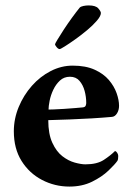

<svg xmlns="http://www.w3.org/2000/svg" viewBox="-20 -679 489 708"><path d="M307 -659Q333 -659 342.5 -648Q352 -637 352 -631Q352 -620 337.5 -603Q323 -586 301.5 -568Q280 -550 257.5 -534Q235 -518 219 -508Q203 -498 200 -498Q195 -498 189 -505Q183 -512 183 -516Q183 -518 192 -533Q201 -548 215 -569.5Q229 -591 245 -613Q261 -635 274 -651Q278 -655 287.5 -657Q297 -659 307 -659ZM158 -236Q158 -185 173 -152.5Q188 -120 210 -103Q232 -86 255.5 -79.5Q279 -73 295 -73Q338 -73 363 -89.5Q388 -106 404 -122Q409 -121 412.5 -115Q416 -109 416 -104Q416 -91 413 -86Q404 -73 380 -50Q356 -27 319.5 -9Q283 9 236 9Q182 9 135 -15.5Q88 -40 59.5 -85.5Q31 -131 31 -195Q31 -241 49 -284.5Q67 -328 97.5 -362.5Q128 -397 167 -417Q206 -437 248 -437Q296 -437 329 -422Q362 -407 381.5 -384Q401 -361 410 -335.5Q419 -310 419 -289Q419 -273 411.5 -261Q404 -249 393 -248Q360 -245 319 -242.5Q278 -240 236 -238.5Q194 -237 158 -236ZM159 -275Q162 -275 178.5 -275.5Q195 -276 216.5 -277.5Q238 -279 257 -280.5Q276 -282 285 -283Q294 -284 296 -289.5Q298 -295 298 -299Q298 -322 292 -344Q286 -366 273 -381Q260 -396 238 -396Q216 -396 201 -382Q186 -368 176.5 -348Q167 -328 163 -307.5Q159 -287 159 -275Z"/></svg>

Font: Amiri
Style: Bold
Weight: 700
Designer: Khaled Hosny
Version: Version 0.113